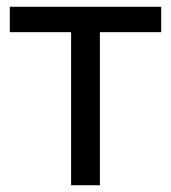

<svg xmlns="http://www.w3.org/2000/svg" viewBox="-20 -547 505 567"><path d="M190 0V-452H9V-527H456V-452H275V0Z"/></svg>

Font: Onest
Style: Regular
Weight: 400
Designer: Dmitri Voloshin, Andrey Kudryavtsev
Foundry: Dmitri Voloshin, Andrey Kudryavtsev
Version: Version 1.000;gftools[0.9.33]